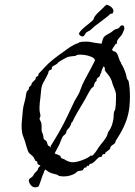

<svg xmlns="http://www.w3.org/2000/svg" viewBox="-20 -749 579 826"><path d="M509 -610C511 -614 515 -622 515 -628C515 -632 513 -640 507 -640C496 -640 495 -631 491 -628C486 -625 479 -625 473 -621C467 -618 463 -613 458 -610C444 -602 430 -595 426 -588C422 -583 420 -571 417 -561C402 -563 384 -565 376 -567C370 -569 361 -570 352 -570C340 -570 328 -569 322 -567C319 -567 318 -564 318 -564C293 -558 260 -531 260 -531C221 -504 194 -484 168 -455C161 -446 151 -438 147 -433C145 -430 146 -425 143 -422C142 -420 137 -420 136 -418C133 -415 134 -410 132 -407C128 -402 121 -397 118 -393C115 -390 116 -385 114 -382C112 -380 108 -377 106 -375C104 -371 105 -368 103 -364C101 -360 96 -358 96 -356C91 -347 92 -333 88 -320C82 -298 79 -287 77 -261C76 -242 73 -225 73 -209C73 -187 75 -172 81 -159C89 -141 96 -105 103 -94C107 -87 117 -82 125 -72C128 -67 129 -62 132 -58C133 -56 138 -56 139 -54C142 -50 140 -46 143 -42C146 -40 150 -39 154 -37C151 -32 146 -29 145 -26C143 -23 143 -19 141 -16C134 -8 127 -4 123 6C116 18 104 16 104 29C104 32 111 57 132 57C136 57 140 56 145 54C149 51 160 13 163 6C167 -1 168 -7 170 -12L175 -20C178 -18 180 -16 183 -14C203 2 223 -3 234 8C241 9 248 10 254 10C275 10 291 4 303 -3C307 -5 308 -8 311 -10C319 -16 330 -13 336 -17C339 -19 341 -28 345 -28C346 -28 348 -28 349 -28C353 -28 353 -36 355 -36C357 -36 359 -35 360 -35C364 -35 362 -42 366 -42C368 -45 374 -45 376 -46C389 -54 395 -64 405 -72C409 -74 414 -73 417 -75C419 -78 421 -86 425 -86C426 -86 428 -86 430 -86C433 -86 432 -91 435 -94C441 -99 450 -104 453 -108C455 -111 454 -116 457 -119C461 -125 471 -128 475 -134C477 -137 477 -142 479 -145C489 -161 495 -171 497 -174C520 -214 533 -251 537 -291C538 -303 539 -318 539 -332C539 -358 537 -384 533 -400C532 -405 527 -407 526 -411C524 -416 524 -424 522 -429C519 -439 515 -450 511 -458C508 -466 500 -475 500 -480C500 -484 498 -482 497 -484C489 -501 486 -527 471 -528C466 -528 464 -532 462 -536C465 -542 473 -552 477 -559C478 -562 484 -560 484 -564C484 -567 483 -569 483 -571C483 -572 483 -573 484 -573C491 -588 505 -595 509 -610ZM479 -345C479 -339 479 -331 479 -323C479 -307 478 -290 475 -276C466 -265 471 -248 467 -232C463 -214 461 -207 453 -192C448 -184 445 -183 442 -170C437 -153 417 -133 405 -116C401 -109 382 -79 375 -79C374 -79 372 -80 370 -80C370 -80 369 -80 369 -79C360 -69 318 -51 294 -51C282 -51 272 -54 256 -64C253 -66 249 -66 245 -68C242 -70 241 -77 238 -79C232 -83 223 -85 215 -89L236 -129C239 -136 244 -151 250 -162C253 -166 259 -169 262 -173C266 -179 265 -185 269 -190C271 -194 277 -197 279 -202C283 -207 287 -217 287 -220C287 -224 290 -222 291 -224C305 -254 321 -279 338 -308C350 -327 359 -348 371 -366C373 -370 378 -372 382 -376C385 -381 385 -390 389 -395C391 -397 396 -402 396 -403C396 -405 396 -407 396 -408C396 -409 396 -409 396 -409C403 -419 410 -417 411 -428C411 -432 414 -433 415 -435C418 -450 421 -455 426 -464C429 -460 431 -458 431 -457C431 -455 431 -452 431 -450C431 -449 431 -448 431 -447C438 -433 457 -421 464 -389C466 -380 477 -361 479 -345ZM383 -499C385 -497 387 -494 389 -490L385 -482C369 -448 349 -417 334 -384C329 -372 325 -359 320 -348C314 -336 307 -326 301 -315C279 -269 259 -224 236 -184C224 -163 211 -142 199 -122C198 -119 197 -116 196 -113C195 -115 195 -117 194 -119C193 -121 188 -121 187 -123C184 -127 183 -136 180 -141C176 -147 170 -147 168 -152C167 -155 167 -163 165 -170C161 -180 159 -182 159 -191V-200C159 -206 159 -211 158 -218C157 -225 151 -232 150 -239C153 -245 154 -249 154 -250C154 -259 151 -262 150 -276V-281C150 -284 150 -285 150 -289C150 -298 152 -317 154 -331C156 -350 157 -370 161 -382C166 -395 177 -411 187 -433C188 -435 188 -440 190 -444C192 -447 199 -448 202 -451C204 -455 202 -459 205 -462C209 -466 216 -468 223 -473C227 -475 228 -478 230 -480C239 -487 252 -494 267 -502C274 -506 291 -507 307 -509C307 -513 318 -514 325 -514C346 -514 371 -508 383 -499ZM464 -691C467 -695 468 -699 468 -702C468 -717 446 -728 437 -729V-727C437 -726 432 -725 431 -723C414 -703 387 -687 382 -665C370 -650 320 -619 320 -603C320 -599 329 -592 335 -592C344 -593 345 -603 352 -610C356 -613 362 -615 367 -618C374 -624 382 -632 387 -636C415 -658 445 -678 454 -689C456 -691 462 -689 464 -691Z"/></svg>

Font: Jim Nightshade
Style: Regular
Weight: 400
Designer: Astigmatic (AOETI)
Foundry: Astigmatic (AOETI)
Version: Version 1.000